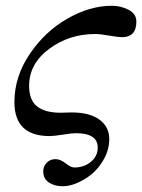

<svg xmlns="http://www.w3.org/2000/svg" viewBox="-20 -461 494 666"><path d="M453 -386Q453 -332 403 -332Q391 -332 359 -337.5Q327 -343 310 -343Q220 -343 150.5 -291.5Q81 -240 81 -163Q81 -114 108.5 -92Q136 -70 190 -70Q197 -70 211 -70.5Q225 -71 228 -71Q291 -71 325 -46Q359 -21 359 21Q359 66 331 106Q309 140 270 162.5Q231 185 197 185Q169 185 149.5 172Q130 159 130 133Q130 116 142 103.5Q154 91 173 91Q189 91 207.5 105.5Q226 120 238 120Q271 120 295 100.5Q319 81 319 51Q319 1 243 1Q230 1 198.5 6Q167 11 152 11Q30 11 30 -107Q30 -195 83 -273.5Q136 -352 214 -396.5Q292 -441 368 -441Q399 -441 426 -427Q453 -413 453 -386Z"/></svg>

Font: STIX MathJax Main
Style: Italic
Weight: 400
Italic angle: -16.33°
Designer: MicroPress Inc., with final additions and corrections provided by Coen Hoffman, Elsevier (retired)
Version: Version 1.1.1